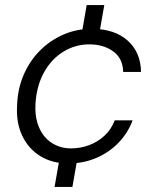

<svg xmlns="http://www.w3.org/2000/svg" viewBox="-20 -629 605 753"><path d="M194 104 218 -33H288L264 104ZM296 -472 320 -609H389L365 -472ZM248 12Q185 12 138.5 -16.5Q92 -45 67.5 -96Q43 -147 47 -214Q49 -281 73 -336Q97 -391 137 -431Q177 -471 229 -493.5Q281 -516 339 -516Q429 -516 480.5 -470Q532 -424 533 -347H463Q462 -400 424 -427.5Q386 -455 330 -455Q275 -455 228 -426Q181 -397 152 -344Q123 -291 119 -220Q117 -178 127 -146Q137 -114 156 -92Q175 -70 201.5 -58.5Q228 -47 258 -47Q295 -47 329 -59.5Q363 -72 389.5 -96.5Q416 -121 430 -157H500Q482 -108 445 -69.5Q408 -31 357.5 -9.5Q307 12 248 12Z"/></svg>

Font: DM Sans Light
Style: Italic
Weight: 300
Italic angle: -10°
Designer: Colophon Foundry, Jonny Pinhorn
Foundry: Colophon Foundry
Version: Version 4.004;gftools[0.9.30]